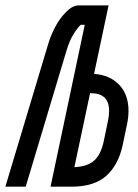

<svg xmlns="http://www.w3.org/2000/svg" viewBox="-51 -704 521 724"><path d="M288.6 -352.5 229.5 -73.7Q278.3 -75.7 304 -98.4Q329.6 -121.1 340.3 -171.9L356.4 -249.5Q360.4 -267.6 360.4 -286.1Q360.4 -352.5 292 -352.5ZM129.9 -535.2Q139.6 -568.8 156.7 -601.6Q173.8 -634.3 198.2 -658.9Q222.7 -683.6 245.6 -683.6H358.4L303.7 -425.3Q362.8 -421.4 398.2 -384.5Q433.6 -347.7 433.6 -286.1Q433.6 -260.7 427.7 -233.9L411.6 -157.2Q396 -83 350.3 -41.5Q304.7 0 217.8 0H139.6L268.6 -610.4H253.4Q241.7 -600.1 226.3 -575.2Q210.9 -550.3 200.2 -514.6L45.9 0H-30.8Z"/></svg>

Font: Anka/Coder Narrow
Style: Italic
Weight: 400
Width: 3
Italic angle: -12°
Monospace: yes
Version: Version 001.100